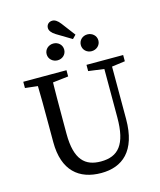

<svg xmlns="http://www.w3.org/2000/svg" viewBox="-143 -1096 1013 1213"><g transform="rotate(-15 363.5 -490.0)"><path d="M367.5 15.2C504.2 15.2 606 -63.5 606 -273.6V-669.3H555.1V-298.1C555.1 -120.7 497.4 -56 383.8 -56C282.2 -56 218.2 -110 218.2 -281V-359.8C218.2 -464.6 218.2 -568.4 221.2 -669.3H120.8C123.8 -566.4 123.8 -462.6 123.8 -359.8V-251.8C123.8 -65.3 222.3 15.2 367.5 15.2ZM39.4 -628.5 170.5 -613.5H190.9L322 -628.5V-669.3H39.4V-628.5ZM452.8 -628.5 562.6 -613.8H583.2L692.7 -628.5V-669.3H452.8V-628.5ZM226.9 -799C226.9 -767.3 253.4 -744.1 284.9 -744.1C316.3 -744.1 341.9 -767.3 341.9 -799C341.9 -830.7 316.3 -853.8 284.9 -853.8C253.4 -853.8 226.9 -830.7 226.9 -799ZM315.1 -907.4 412.6 -848.7 435 -871.6 367.7 -960.6C349.5 -984.8 332.3 -994.8 316 -994.8C294.5 -994.8 277.3 -980.1 277.3 -957C277.3 -940 290.1 -922.8 315.1 -907.4ZM450.5 -799C450.5 -767.3 476 -744.1 507.5 -744.1C538.9 -744.1 565.4 -767.3 565.4 -799C565.4 -830.7 538.9 -853.8 507.5 -853.8C476 -853.8 450.5 -830.7 450.5 -799Z"/></g></svg>

Font: Source Serif Variable
Style: Regular
Weight: 389
Designer: Frank Grießhammer
Foundry: Adobe Systems Incorporated
Version: Version 3.001;hotconv 1.0.111;makeotfexe 2.5.65597